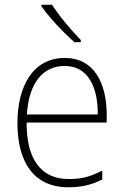

<svg xmlns="http://www.w3.org/2000/svg" viewBox="-20 -785 527 815"><path d="M201 -765H156V-758C188 -712 250 -646 296 -606H323V-615C283 -656 230 -718 201 -765ZM255 -539C121 -539 54 -421 54 -262C54 -99 122 10 270 10C327 10 370 -1 414 -23V-61C362 -34 325 -25 271 -25C154 -25 92 -110 93 -265H433V-297C433 -431 380 -539 255 -539ZM255 -505C352 -505 396 -418 395 -299H94C103 -435 163 -505 255 -505Z"/></svg>

Font: Noto Sans Thai Looped SemiCondensed ExtraLight
Style: Regular
Weight: 200
Width: 4
Designer: Sasikarn Vongin, Ben Mitchell
Foundry: The Fontpad Ltd
Version: Version 1.001